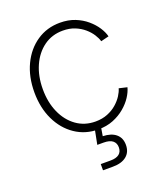

<svg xmlns="http://www.w3.org/2000/svg" viewBox="-137 -638 808 936"><g transform="rotate(-20 266.5 -170.0)"><path d="M283.2 9.3Q215.8 9.3 163.1 -26.4Q110.4 -62 80.6 -124.5Q50.8 -187 50.8 -267.1Q50.8 -347.7 80.6 -410.2Q110.4 -472.7 163.1 -508.3Q215.8 -543.9 283.2 -543.9Q326.2 -543.9 360.6 -530.3Q395 -516.6 420.7 -494.6Q446.3 -472.7 462.4 -447.8Q478.5 -422.9 483.9 -400.4L442.4 -390.1Q438 -406.7 425.5 -426.3Q413.1 -445.8 393.1 -463.1Q373 -480.5 345.7 -491.7Q318.4 -502.9 283.2 -502.9Q227.1 -502.9 184.6 -472.2Q142.1 -441.4 118.4 -388.2Q94.7 -335 94.7 -267.1Q94.7 -199.2 118.4 -146Q142.1 -92.8 184.6 -62.3Q227.1 -31.7 283.2 -31.7Q318.4 -31.7 346.2 -43Q374 -54.2 394 -71.8Q414.1 -89.4 426.8 -109.1Q439.5 -128.9 443.8 -145.5L485.8 -135.7Q480 -112.8 463.9 -87.9Q447.8 -63 421.6 -40.8Q395.5 -18.6 360.8 -4.6Q326.2 9.3 283.2 9.3ZM235.4 204.1V171.9H286.6Q315.9 171.9 331.1 159.9Q346.2 147.9 346.2 125Q346.2 103 331.1 90.6Q315.9 78.1 284.2 78.1H251.5L269.5 -13.7H298.8V0L291 47.4Q335 48.8 358.9 69.1Q382.8 89.4 382.8 125.5Q382.8 163.1 357.4 183.6Q332 204.1 286.6 204.1Z"/></g></svg>

Font: Inter 20pt ExtraLight
Style: Regular
Weight: 250
Version: Version 4.001;git-66647c0bb